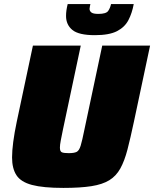

<svg xmlns="http://www.w3.org/2000/svg" viewBox="-20 -911 754 939"><path d="M290 8Q191 8 136.5 -6.5Q82 -21 60.5 -54Q39 -87 39 -141Q39 -206 62 -316L141 -688H375L288 -278Q281 -244 277 -223Q273 -202 273 -189Q273 -170 283 -166Q293 -162 316 -162Q342 -162 354.5 -168Q367 -174 374.5 -198.5Q382 -223 393 -278L480 -688H714L635 -316Q618 -236 603.5 -180Q589 -124 568.5 -87Q548 -50 514.5 -29.5Q481 -9 427 -0.5Q373 8 290 8ZM444 -739Q365 -739 334 -764.5Q303 -790 303 -833Q303 -847 305 -861Q307 -875 311 -891H422Q421 -885 419.5 -879Q418 -873 418 -868Q418 -857 427 -850Q436 -843 461 -843Q499 -843 509 -857.5Q519 -872 523 -891H634Q626 -847 608 -812.5Q590 -778 552 -758.5Q514 -739 444 -739Z"/></svg>

Font: Saira Black
Style: Italic
Weight: 900
Italic angle: -12°
Designer: Hector Gatti with collaboration of the Omnibus-Type team
Foundry: Omnibus-Type
Version: Version 1.100; ttfautohint (v1.8.3)